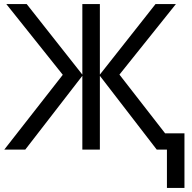

<svg xmlns="http://www.w3.org/2000/svg" viewBox="-20 -734 944 942"><path d="M843 -714 566 -368 790 -80H885V188H799V0H749L470 -362V0H384V-362L104 0H1L288 -367L11 -714H111L384 -368V-714H470V-368L743 -714Z"/></svg>

Font: Apis
Style: Regular
Weight: 400
Designer: Monotype Design Team
Foundry: Monotype Imaging Inc.
Version: Version 2.000; build 0001